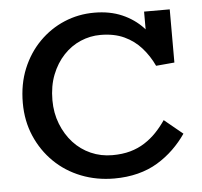

<svg xmlns="http://www.w3.org/2000/svg" viewBox="-51 -753 863 820"><g transform="rotate(-5 380.0 -343.5)"><path d="M407 13Q331 13 265 -13Q199 -39 150 -87Q101 -135 73 -200Q45 -265 45 -342Q45 -423 72 -488.5Q99 -554 146 -601.5Q193 -649 253.5 -674.5Q314 -700 382 -700Q449 -700 501 -677.5Q553 -655 590 -615.5Q627 -576 650 -525L595 -542V-686H705V-458L626 -451Q606 -494 575.5 -528.5Q545 -563 502 -583Q459 -603 400 -603Q356 -603 315 -585.5Q274 -568 242 -534Q210 -500 191 -452Q172 -404 172 -343Q172 -288 190.5 -241Q209 -194 240.5 -159.5Q272 -125 315 -106Q358 -87 407 -87Q450 -87 484 -96.5Q518 -106 546 -124Q574 -142 596.5 -165.5Q619 -189 638 -217L717 -152Q693 -117 662 -87Q631 -57 593 -34Q555 -11 508 1Q461 13 407 13Z"/></g></svg>

Font: BioRhyme SemiBold
Style: Regular
Weight: 600
Designer: Aoife Mooney
Foundry: Aoife Mooney Type
Version: Version 1.600;gftools[0.9.33]